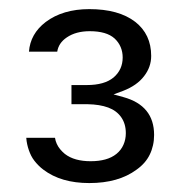

<svg xmlns="http://www.w3.org/2000/svg" viewBox="-20 -729 407 421"><path d="M136.7 -542.5H170.4Q209 -542.5 229 -559.1Q249 -576.2 249 -603Q249 -615.2 244.6 -625.7Q240.2 -636.2 231.4 -644.5Q222.2 -652.8 208.5 -656.7Q194.8 -660.6 176.8 -660.6Q146.5 -660.6 126.5 -647Q108.4 -634.8 105.5 -615.7H43.5Q46.4 -654.8 80.1 -680.7Q117.7 -709 175.8 -709Q240.2 -709 276.4 -681.2Q311.5 -653.8 311.5 -606.4Q311.5 -582 295.9 -562Q280.3 -541.5 250 -529.8L229 -522L250.5 -516.1Q317.9 -497.6 317.9 -433.1Q317.9 -420.9 315.4 -410.2Q313 -399.4 308.3 -389.9Q303.7 -380.4 296.4 -372.1Q289.1 -363.8 279.3 -356.9Q239.7 -327.6 175.8 -327.6Q113.8 -327.6 75.2 -356.9Q69.3 -361.3 64.5 -366.2Q59.6 -371.1 55.4 -376.5Q51.3 -381.8 48.3 -387.7Q45.4 -393.6 43.2 -399.9Q41 -406.2 39.6 -412.8Q38.1 -419.4 37.6 -426.8H100.6Q101.6 -419.9 104.5 -413.6Q107.4 -407.2 111.8 -401.9Q116.2 -396.5 122.1 -391.6Q132.8 -383.3 147 -379.4Q161.1 -375.5 178.7 -375.5Q196.8 -375.5 210.9 -379.4Q225.1 -383.3 235.4 -391.6Q245.6 -399.9 250.7 -411.6Q255.9 -423.3 255.9 -437Q255.9 -457.5 245.8 -471.9Q235.8 -486.3 217.3 -493.2Q198.7 -500 172.4 -500.5H136.7Z"/></svg>

Font: Shabnam Light FD
Style: Light-FD
Weight: 300
Foundry: DejaVu fonts team - Redesigned by Saber Rastikerdar - Based on Vazir font
Version: Version 5.0.0